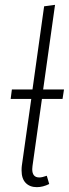

<svg xmlns="http://www.w3.org/2000/svg" viewBox="-20 -761 284 792"><path d="M114 -76Q113 -71 113 -63Q113 -29 142 -29Q154 -29 173 -36L183 -2Q157 11 132 11Q103 11 86 -6.5Q69 -24 69 -58Q69 -70 70 -77L109 -353H24L29 -392H114L162 -735L207 -741L158 -392H244L238 -353H153Z"/></svg>

Font: Fira Sans Extra Condensed ExtraLight
Style: Italic
Weight: 275
Width: 3
Italic angle: -8°
Designer: Carrois Corporate & Edenspiekermann AG
Foundry: Carrois Corporate GbR & Edenspiekermann AG
Version: Version 4.203